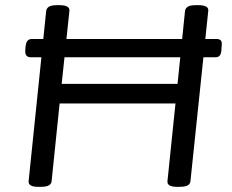

<svg xmlns="http://www.w3.org/2000/svg" viewBox="-20 -722 898 744"><path d="M128 2Q88 2 91 -21L159 -680Q161 -691 170.5 -696.5Q180 -702 202 -702H210Q251 -702 249 -680L219 -397H668L697 -680Q699 -691 708.5 -696.5Q718 -702 740 -702H748Q790 -702 787 -680L718 -20Q717 -9 707 -3.5Q697 2 674 2H666Q626 2 629 -21L660 -321H211L180 -20Q179 -9 169 -3.5Q159 2 136 2ZM99 -500Q89 -500 83 -506Q77 -512 78 -528L79 -541Q81 -559 87.5 -565Q94 -571 104 -571H819Q830 -571 835.5 -565.5Q841 -560 839 -544L838 -530Q837 -512 831 -506Q825 -500 814 -500Z"/></svg>

Font: Asap Expanded Expanded Regular
Style: Italic
Weight: 400
Width: 7
Italic angle: -6°
Designer: Pablo Cosgaya
Foundry: Omnibus-Type
Version: Version 3.001; ttfautohint (v1.8.4.7-5d5b)